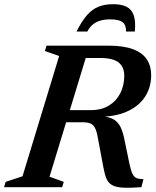

<svg xmlns="http://www.w3.org/2000/svg" viewBox="-44 -894 744 917"><path d="M389 -368Q441 -368 476.5 -390Q512 -412 530.8 -449.2Q549.5 -486.5 549.5 -532Q549.5 -573.5 523 -595.2Q496.5 -617 434 -617H267.5L302 -676H472.5Q546.5 -676 591.8 -658.8Q637 -641.5 657.5 -610Q678 -578.5 678 -535.5Q678 -480 651.5 -436.2Q625 -392.5 572.5 -366Q520 -339.5 442 -336V-338.5Q479.5 -336 500.8 -322.5Q522 -309 533.2 -284Q544.5 -259 551.5 -221.5L574.5 -110.5Q581.5 -77 589.8 -61.8Q598 -46.5 610.2 -42.5Q622.5 -38.5 641 -38.5L631.5 0Q576.5 4 543.2 2.2Q510 0.5 491.8 -9.8Q473.5 -20 464.8 -40.2Q456 -60.5 450 -93.5L424 -232Q418.5 -265.5 410.2 -282Q402 -298.5 388.2 -304.2Q374.5 -310 351.5 -310H186.5L189 -368ZM192.5 -50 260.5 -25.5 253 0H-24.5L-17 -25.5L63.5 -52L238.5 -626.5L170.5 -650.5L178 -676H383.5ZM483 -801.5Q456 -801.5 435.2 -795.5Q414.5 -789.5 399.2 -776.8Q384 -764 373 -743.5H321.5Q347 -794 372 -822.2Q397 -850.5 427 -862.2Q457 -874 496.5 -874Q537.5 -874 561.5 -861.2Q585.5 -848.5 595 -820Q604.5 -791.5 600 -743.5H558Q559 -773.5 542 -787.5Q525 -801.5 483 -801.5Z"/></svg>

Font: Newsreader 16pt 16pt SemiBold
Style: Italic
Weight: 600
Italic angle: -17°
Version: Version 1.003